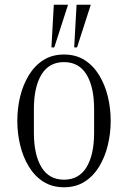

<svg xmlns="http://www.w3.org/2000/svg" viewBox="-20 -780 540 810"><path d="M250 10Q200 10 163 -13.5Q126 -37 101.5 -77.5Q77 -118 65 -168Q53 -218 53 -270Q53 -323 65 -372.5Q77 -422 101.5 -462.5Q126 -503 163 -526.5Q200 -550 250 -550Q300 -550 337 -526.5Q374 -503 398.5 -462.5Q423 -422 435 -372.5Q447 -323 447 -270Q447 -218 435 -168Q423 -118 398.5 -77.5Q374 -37 337 -13.5Q300 10 250 10ZM250 -22Q313 -22 345 -74.5Q377 -127 377 -220V-320Q377 -413 345 -465.5Q313 -518 250 -518Q187 -518 155 -465.5Q123 -413 123 -320V-220Q123 -127 155 -74.5Q187 -22 250 -22ZM293 -580 303 -760H363L305 -580ZM197 -580 207 -760H267L209 -580Z"/></svg>

Font: Xanh Mono
Style: Regular
Weight: 400
Monospace: yes
Designer: Lam Bao, Duy Dao
Foundry: Yellow Type Foundry
Version: Version 3.101; ttfautohint (v1.8.3)